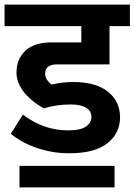

<svg xmlns="http://www.w3.org/2000/svg" viewBox="-30 -659 587 838"><path d="M55 65H470V159H55ZM161 -186Q143 -196 122.5 -211Q102 -226 84 -245.5Q66 -265 54 -289.5Q42 -314 42 -342Q42 -401 80.5 -437.5Q119 -474 197 -474H325V-545H-10V-639H537V-545H448V-378H219Q195 -378 181 -368.5Q167 -359 167 -337Q167 -323 175.5 -310.5Q184 -298 195 -290Q222 -296 245 -298.5Q268 -301 289 -301Q389 -301 441.5 -258.5Q494 -216 494 -147Q494 -78 439 -34Q384 10 272 10Q229 10 191 2.5Q153 -5 120.5 -17Q88 -29 61.5 -44.5Q35 -60 17 -75L70 -159Q112 -126 162 -108Q212 -90 267 -90Q321 -90 345 -106.5Q369 -123 369 -149Q369 -175 345.5 -189Q322 -203 280 -203Q248 -203 219.5 -199Q191 -195 161 -186Z"/></svg>

Font: Ek Mukta
Style: Bold
Weight: 700
Designer: Girish Dalvi and Yashodeep Gholap
Foundry: Ek Type
Version: Version 2.538;PS 1.002;hotconv 16.6.51;makeotf.lib2.5.65220;